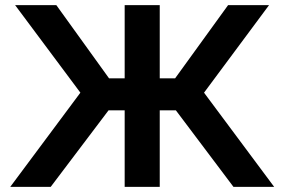

<svg xmlns="http://www.w3.org/2000/svg" viewBox="-20 -730 1111 750"><path d="M20 0 294 -368 39 -710H200L406 -424H467V-710H604V-424H664L871 -710H1031L777 -368L1051 0H892L667 -299H604V0H467V-299H404L178 0Z"/></svg>

Font: Rising Sun
Style: Bold
Weight: 700
Designer: Matt McInerney, Pablo Impallari, Rodrigo Fuenzalida (Raleway font), Stephen Hutchings (Greek), Cristiano Sobral (main ch
Foundry: The Rising Sun Project Authors
Version: Version 4.327; ttfautohint (v1.8.4.7-5d5b-dirty)